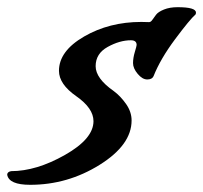

<svg xmlns="http://www.w3.org/2000/svg" viewBox="-70 -439 565 534"><path d="M-50 47Q-50 39 -39 37Q31 37 110.5 -8Q190 -53 190 -102Q190 -138 142 -171.5Q94 -205 94 -242Q94 -297 164 -337.5Q234 -378 323 -378Q339 -378 344 -377.5Q349 -377 353.5 -383.5Q358 -390 364 -398Q370 -406 386 -412.5Q402 -419 424 -419Q475 -419 475 -404Q475 -401 474 -399Q458 -385 417 -330Q376 -275 357 -227Q353 -218 339.5 -218Q326 -218 313 -233.5Q300 -249 300 -263.5Q300 -278 305 -294.5Q310 -311 310 -314Q310 -327 294 -327Q263 -327 229.5 -308.5Q196 -290 196 -255Q196 -221 246 -186Q265 -172 280.5 -150Q296 -128 296 -104Q296 -36 207 19.5Q118 75 14 75Q-45 75 -50 47Z"/></svg>

Font: Condiment
Style: Regular
Weight: 400
Designer: Angel Koziupa, Alejandro Paul
Foundry: Angel Koziupa, Alejandro Paul
Version: Version 1.001